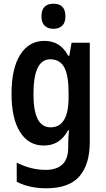

<svg xmlns="http://www.w3.org/2000/svg" viewBox="-20 -773 568 1033"><path d="M218 -553Q261 -553 292.5 -534Q324 -515 347 -473H353L365 -543H463V-9Q463 112 407 176Q351 240 229 240Q138 240 70 205V102Q147 141 226 141Q284 141 315.5 112Q347 83 347 18V4Q347 -11 348 -32.5Q349 -54 351 -73H347Q324 -31 292 -10.5Q260 10 215 10Q134 10 88 -62.5Q42 -135 42 -269Q42 -405 89 -479Q136 -553 218 -553ZM250 -454Q160 -454 160 -267Q160 -176 183 -132Q206 -88 252 -88Q349 -88 349 -249V-274Q349 -368 325.5 -411Q302 -454 250 -454ZM268 -753Q332 -753 332 -685Q332 -651 314.5 -634.5Q297 -618 268 -618Q238 -618 220.5 -634.5Q203 -651 203 -685Q203 -753 268 -753Z"/></svg>

Font: Noto Sans Thai Looped Condensed SemiBold
Style: Regular
Weight: 600
Width: 3
Designer: Sasikarn Vongin, Ben Mitchell
Foundry: The Fontpad Ltd
Version: Version 1.001; ttfautohint (v1.8.4.7-5d5b)